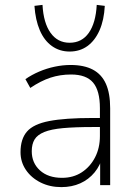

<svg xmlns="http://www.w3.org/2000/svg" viewBox="-20 -758 554 786"><path d="M231 8Q184 8 146 -11Q108 -30 86 -62.5Q64 -95 64 -135Q64 -189 90.5 -219.5Q117 -250 181.5 -262.5Q246 -275 359 -275H400V-238H361Q287 -238 238 -233.5Q189 -229 161 -217.5Q133 -206 121.5 -187Q110 -168 110 -139Q110 -91 143.5 -60.5Q177 -30 234 -30Q280 -30 314.5 -52.5Q349 -75 369 -113.5Q389 -152 389 -201V-315Q389 -387 361 -420Q333 -453 271 -453Q226 -453 186.5 -440Q147 -427 104 -398L84 -434Q110 -452 140.5 -465Q171 -478 204 -485Q237 -492 269 -492Q324 -492 360 -473Q396 -454 413.5 -415Q431 -376 431 -315V0H390V-121H401Q391 -81 367 -52Q343 -23 308.5 -7.5Q274 8 231 8ZM265 -547Q224 -547 192.5 -569.5Q161 -592 143 -634Q125 -676 121 -734L154 -738Q158 -664 187 -623.5Q216 -583 265 -583Q315 -583 343.5 -623.5Q372 -664 376 -738L409 -734Q406 -676 387.5 -634Q369 -592 338 -569.5Q307 -547 265 -547Z"/></svg>

Font: Nunito Sans 12pt ExtraLight 12pt ExtraLight
Style: Regular
Weight: 250
Version: Version 3.101;gftools[0.9.27]